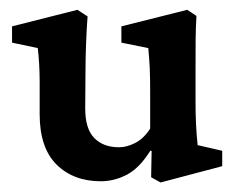

<svg xmlns="http://www.w3.org/2000/svg" viewBox="-20 -368 491 397"><path d="M388.7 -67.9 439.5 -56.2V-24.4L312 9.3L292.5 -1.5L293.5 -55.7L291 -56.6Q268.6 -20.5 242.4 -6.8Q216.3 6.8 188.5 6.8Q131.8 6.8 96.9 -27.8Q62 -62.5 62 -131.8V-199.2Q62 -235.4 58.1 -268.6L4.9 -279.8V-313.5L140.1 -347.7L161.1 -334Q159.2 -311 158 -278.8Q156.7 -246.6 156.7 -212.9L156.2 -143.6Q156.2 -101.6 175 -82.5Q193.8 -63.5 226.1 -63.5Q242.2 -63.5 259.8 -72.5Q277.3 -81.5 290.5 -102.1V-179.2Q290.5 -208 289.6 -228Q288.6 -248 286.6 -268.6L231 -279.8V-313.5L367.2 -347.7L386.2 -335Q384.8 -313 384.5 -286.1Q384.3 -259.3 384.3 -218.8V-157.2Q384.3 -133.8 385.3 -112.1Q386.2 -90.3 388.7 -67.9Z"/></svg>

Font: Lateef SemiBold
Style: Regular
Weight: 600
Designer: SIL International
Foundry: SIL International
Version: Version 4.200